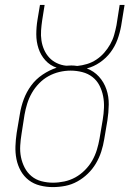

<svg xmlns="http://www.w3.org/2000/svg" viewBox="-20 -755 540 783"><path d="M195 8Q169 8 143 1.5Q117 -5 97 -20.5Q77 -36 64.5 -58.5Q52 -81 47 -106.5Q42 -132 43 -159Q44 -186 48 -213L61 -290Q66 -321 77 -350.5Q88 -380 107 -406Q126 -432 153.5 -450.5Q181 -469 211 -479Q184 -488 165 -509Q146 -530 137 -557.5Q128 -585 128 -615Q128 -645 133 -675L143 -735H162L152 -672Q149 -652 147.5 -631Q146 -610 149 -590Q152 -570 160 -552Q168 -534 181 -520Q194 -506 212 -497.5Q230 -489 250 -487Q255 -487 260.5 -487.5Q266 -488 271 -488Q277 -488 283 -487.5Q289 -487 295 -486Q315 -488 335 -494Q355 -500 373 -512Q391 -524 405 -540Q419 -556 429.5 -574.5Q440 -593 445.5 -612.5Q451 -632 455 -652L468 -735H488L474 -649Q469 -621 459 -593.5Q449 -566 431 -542Q413 -518 387.5 -500.5Q362 -483 334 -476Q363 -465 383.5 -442.5Q404 -420 414 -390.5Q424 -361 423.5 -328.5Q423 -296 418 -264L405 -187Q401 -162 393 -137Q385 -112 371.5 -89Q358 -66 338.5 -47Q319 -28 295.5 -15Q272 -2 246.5 3Q221 8 195 8ZM196 -10Q219 -10 242.5 -15Q266 -20 287 -31.5Q308 -43 326 -61Q344 -79 356 -100Q368 -121 375 -144Q382 -167 386 -190L399 -267Q403 -291 404 -315.5Q405 -340 400.5 -363Q396 -386 385.5 -406.5Q375 -427 357 -441Q339 -455 315.5 -461Q292 -467 268 -467Q245 -467 222 -461.5Q199 -456 178 -444.5Q157 -433 139.5 -415Q122 -397 110 -376Q98 -355 91 -332.5Q84 -310 80 -287L68 -210Q64 -186 62.5 -161.5Q61 -137 65.5 -114.5Q70 -92 80.5 -71.5Q91 -51 108.5 -36.5Q126 -22 149 -16Q172 -10 196 -10Z"/></svg>

Font: Iosevka Slab Thin
Style: Italic
Weight: 100
Italic angle: -9°
Monospace: yes
Designer: Belleve Invis
Foundry: Belleve Invis
Version: Version 11.1.1; ttfautohint (v1.8.3)